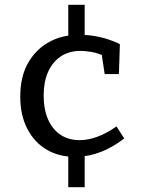

<svg xmlns="http://www.w3.org/2000/svg" viewBox="-20 -755 599 796"><path d="M495 -181Q447 -144 399 -125.5Q351 -107 304 -105L331 -126V21H263V-125L293 -105Q226 -104 174.5 -134Q123 -164 93.5 -220.5Q64 -277 64 -354Q64 -435 94.5 -490.5Q125 -546 176 -576.5Q227 -607 290 -610L263 -588V-735H331V-591L294 -610Q329 -612 363 -607Q397 -602 426.5 -592.5Q456 -583 477 -572L473 -448H414L402 -527Q381 -536 357 -540Q333 -544 314 -544Q265 -544 230.5 -520Q196 -496 178.5 -455Q161 -414 161 -360Q161 -302 179 -260.5Q197 -219 230.5 -196.5Q264 -174 310 -174Q345 -174 383.5 -188Q422 -202 463 -231Z"/></svg>

Font: Bitter Thin Medium
Style: Regular
Weight: 500
Version: Version 3.021